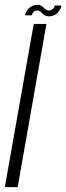

<svg xmlns="http://www.w3.org/2000/svg" viewBox="-41 -774 274 794"><path d="M-21 0H32L151 -675H98.5ZM161 -706.5Q173 -706.5 182.5 -710.8Q192 -715 198.2 -722.2Q204.5 -729.5 208.5 -736.8Q212.5 -744 213 -751H185.5Q185 -747 181.8 -742Q178.5 -737 173.2 -733.8Q168 -730.5 162 -730.5Q155 -730.5 149.8 -734Q144.5 -737.5 139.8 -742.2Q135 -747 129.2 -750.5Q123.5 -754 114 -754Q102.5 -754 93.2 -750Q84 -746 77.8 -739.2Q71.5 -732.5 67.5 -725.2Q63.5 -718 62.5 -710.5H90Q91.5 -715 94.2 -720Q97 -725 102.2 -727.8Q107.5 -730.5 114 -730.5Q120 -730.5 124.5 -727Q129 -723.5 134 -718.8Q139 -714 145 -710.2Q151 -706.5 161 -706.5Z"/></svg>

Font: Anybody ExtraCondensed Light
Style: Italic
Weight: 300
Width: 2
Italic angle: -10°
Version: Version 1.113;gftools[0.9.25]